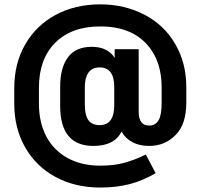

<svg xmlns="http://www.w3.org/2000/svg" viewBox="-20 -718 912 874"><path d="M233.4 87.9Q144.5 40 94.7 -46.9Q44.9 -133.8 44.9 -246.1V-316.4Q44.9 -429.7 94.7 -515.6Q144.5 -602.5 233.4 -650.4Q322.3 -698.2 436.5 -698.2Q547.9 -698.2 638.7 -650.4Q728.5 -603.5 778.3 -516.6Q828.1 -430.7 828.1 -321.3V-251Q828.1 -153.3 780.3 -104.5Q731.4 -53.7 659.2 -53.7Q614.3 -53.7 582 -71.3Q550.8 -87.9 533.2 -119.1Q501 -53.7 405.3 -53.7Q253.9 -53.7 253.9 -235.4V-323.2Q253.9 -409.2 289.1 -457Q324.2 -504.9 398.4 -504.9Q435.5 -504.9 461.9 -491.2Q489.3 -476.6 502 -454.1V-494.1H611.3V-209Q611.3 -176.8 624 -161.1Q635.7 -146.5 660.2 -146.5Q687.5 -146.5 702.1 -170.9Q715.8 -194.3 715.8 -250V-320.3Q715.8 -405.3 682.6 -467.8Q648.4 -531.2 586.9 -564.5Q524.4 -597.7 436.5 -597.7Q305.7 -597.7 231.4 -523.4Q157.2 -449.2 157.2 -318.4V-247.1Q157.2 -161.1 190.4 -97.7Q223.6 -34.2 287.1 1Q350.6 36.1 436.5 36.1Q498 36.1 544.9 23.4Q569.3 16.6 593.8 7.3Q618.2 -2 643.6 -14.6L688.5 70.3Q629.9 104.5 570.3 120.1Q540 127.9 506.8 131.8Q473.6 135.7 436.5 135.7Q322.3 135.7 233.4 87.9ZM500 -238.3V-322.3Q500 -411.1 433.6 -411.1Q399.4 -411.1 382.8 -387.7Q366.2 -363.3 366.2 -323.2V-241.2Q366.2 -194.3 381.8 -171.9Q398.4 -148.4 433.6 -148.4Q500 -148.4 500 -238.3Z"/></svg>

Font: Dinish
Style: Bold
Weight: 700
Designer: Bert Driehuis
Foundry: Playbeing
Version: Version 3.006; git-39231f3c-release